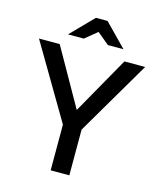

<svg xmlns="http://www.w3.org/2000/svg" viewBox="-130 -990 907 1083"><g transform="rotate(15 324.0 -448.5)"><path d="M14 -701H135L324 -367L513 -701H634L379 -267V0H270V-267ZM166 -766 294 -897H362L490 -766H399L329 -824L258 -766Z"/></g></svg>

Font: LT Superior Semi-bold
Style: Regular
Weight: 600
Designer: Daniel Lyons
Foundry: LyonsType
Version: Version 1.0